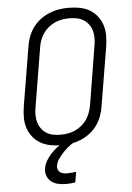

<svg xmlns="http://www.w3.org/2000/svg" viewBox="-63 -789 725 1058"><g transform="rotate(-5 300.0 -260.0)"><path d="M253 8Q222 8 192.5 2.5Q163 -3 138 -17Q113 -31 95 -53.5Q77 -76 68 -103.5Q59 -131 59 -161.5Q59 -192 64 -223L118 -548Q122 -575 131.5 -601.5Q141 -628 158 -652Q175 -676 198.5 -694Q222 -712 248.5 -723Q275 -734 302.5 -738.5Q330 -743 357 -743Q387 -743 417 -737.5Q447 -732 471.5 -718Q496 -704 514 -681.5Q532 -659 541 -631.5Q550 -604 550 -573.5Q550 -543 545 -512L491 -187Q487 -160 477.5 -133.5Q468 -107 451 -83Q434 -59 410.5 -41Q387 -23 360.5 -12Q334 -1 306.5 3.5Q279 8 253 8ZM253 -50Q273 -50 293.5 -53.5Q314 -57 333 -65.5Q352 -74 369 -88Q386 -102 398 -119.5Q410 -137 417 -156.5Q424 -176 428 -196L481 -522Q485 -543 485 -564Q485 -585 480 -604.5Q475 -624 463 -640Q451 -656 434.5 -666.5Q418 -677 397.5 -681Q377 -685 356 -685Q336 -685 315.5 -681.5Q295 -678 276 -669.5Q257 -661 240 -647Q223 -633 211 -615.5Q199 -598 192 -578.5Q185 -559 182 -539L128 -213Q124 -192 124 -171Q124 -150 129.5 -130.5Q135 -111 146.5 -95Q158 -79 174.5 -68.5Q191 -58 211.5 -54Q232 -50 253 -50ZM259 223Q237 223 216 218.5Q195 214 179 202Q163 190 155 170Q147 150 151 128Q154 107 165.5 87Q177 67 192.5 50Q208 33 226.5 18.5Q245 4 265 -7L267 -8H320L319 0Q302 10 286.5 23Q271 36 257.5 51Q244 66 232.5 82.5Q221 99 218 118Q216 129 219.5 139Q223 149 231 155Q239 161 249.5 163Q260 165 271 165Q283 165 295 164Q307 163 320 161L310 219Q297 221 284.5 222Q272 223 259 223Z"/></g></svg>

Font: Iosevka SS04 Light Extended
Style: Italic
Weight: 300
Width: 7
Italic angle: -9°
Monospace: yes
Designer: Belleve Invis
Foundry: Belleve Invis
Version: Version 19.0.0; ttfautohint (v1.8.4)